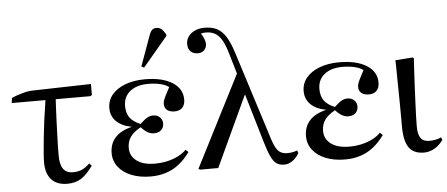

<svg xmlns="http://www.w3.org/2000/svg" viewBox="-53 -928 2481 1065"><g transform="rotate(-5 1187.5 -395.0)"><path d="M282 14Q224 14 193.5 -19.5Q163 -53 163 -116Q163 -138 166 -173Q169 -208 173.5 -253Q178 -298 185 -350.5Q192 -403 201 -459H13L17 -487Q32 -494 48.5 -499.5Q65 -505 81 -509.5Q97 -514 111.5 -516Q126 -518 136 -518L460 -526V-465L452 -459H258Q257 -434 255 -401Q253 -368 252 -332.5Q251 -297 249.5 -262Q248 -227 247.5 -197Q247 -167 247 -146Q247 -96 264.5 -71.5Q282 -47 318 -47Q347 -47 368.5 -56.5Q390 -66 412 -88L425 -74Q390 -25 358 -5.5Q326 14 282 14Z M747 14Q686 14 639.5 -4.5Q593 -23 567 -56.5Q541 -90 541 -133Q541 -186 572.5 -220.5Q604 -255 664 -269V-270Q610 -280 580 -309.5Q550 -339 550 -383Q550 -426 576.5 -458Q603 -490 650.5 -508Q698 -526 760 -526Q856 -526 912 -491Q968 -456 968 -395Q968 -366 952.5 -350Q937 -334 910 -334Q883 -334 868 -346Q853 -358 853 -381Q853 -390 856 -399.5Q859 -409 867.5 -426Q876 -443 891 -471Q873 -485 842.5 -492Q812 -499 776 -499Q712 -499 675 -469Q638 -439 638 -388Q638 -348 656 -323Q674 -298 715 -281Q739 -304 755 -313Q771 -322 789 -322Q811 -322 825.5 -308Q840 -294 840 -273Q840 -251 825.5 -237Q811 -223 785 -223Q767 -223 750 -232.5Q733 -242 714 -263Q675 -242 656.5 -216Q638 -190 638 -154Q638 -109 674.5 -82Q711 -55 775 -55Q812 -55 845 -62.5Q878 -70 905.5 -84Q933 -98 951 -117L966 -103Q939 -65 906 -38.5Q873 -12 833 1Q793 14 747 14ZM762 -591 747 -598 806 -761Q815 -787 824 -795.5Q833 -804 850 -804Q865 -804 876.5 -794.5Q888 -785 900 -764V-755Z M1567 -59 1573 -45Q1559 -19 1536.5 -3Q1514 13 1491 13Q1465 13 1448 2Q1431 -9 1417 -38Q1403 -67 1388 -118L1307 -392H1305L1123 0H1022L1013 -5L1272 -513L1240 -622Q1226 -672 1209.5 -701Q1193 -730 1171.5 -742.5Q1150 -755 1119 -755Q1110 -755 1104 -754Q1098 -753 1092 -751Q1100 -740 1105 -729Q1110 -718 1112.5 -708.5Q1115 -699 1115 -692Q1115 -671 1101.5 -657.5Q1088 -644 1067 -644Q1041 -644 1026 -658.5Q1011 -673 1011 -700Q1011 -724 1024.5 -742.5Q1038 -761 1061.5 -771.5Q1085 -782 1114 -782Q1155 -782 1183.5 -767.5Q1212 -753 1233 -719.5Q1254 -686 1272 -629L1431 -128Q1440 -100 1451 -82Q1462 -64 1477 -56.5Q1492 -49 1512 -49Q1527 -49 1541 -51.5Q1555 -54 1567 -59Z M1829 14Q1768 14 1721.5 -4.5Q1675 -23 1649 -56.5Q1623 -90 1623 -133Q1623 -186 1654.5 -220.5Q1686 -255 1746 -269V-270Q1692 -280 1662 -309.5Q1632 -339 1632 -383Q1632 -426 1658.5 -458Q1685 -490 1732.5 -508Q1780 -526 1842 -526Q1938 -526 1994 -491Q2050 -456 2050 -395Q2050 -366 2034.5 -350Q2019 -334 1992 -334Q1965 -334 1950 -346Q1935 -358 1935 -381Q1935 -390 1938 -399.5Q1941 -409 1949.5 -426Q1958 -443 1973 -471Q1955 -485 1924.5 -492Q1894 -499 1858 -499Q1794 -499 1757 -469Q1720 -439 1720 -388Q1720 -348 1738 -323Q1756 -298 1797 -281Q1821 -304 1837 -313Q1853 -322 1871 -322Q1893 -322 1907.5 -308Q1922 -294 1922 -273Q1922 -251 1907.5 -237Q1893 -223 1867 -223Q1849 -223 1832 -232.5Q1815 -242 1796 -263Q1757 -242 1738.5 -216Q1720 -190 1720 -154Q1720 -109 1756.5 -82Q1793 -55 1857 -55Q1894 -55 1927 -62.5Q1960 -70 1987.5 -84Q2015 -98 2033 -117L2048 -103Q2021 -65 1988 -38.5Q1955 -12 1915 1Q1875 14 1829 14Z M2268 14Q2210 14 2184 -23.5Q2158 -61 2158 -143Q2158 -171 2158 -205.5Q2158 -240 2157.5 -277Q2157 -314 2156.5 -350Q2156 -386 2155.5 -417.5Q2155 -449 2155 -473.5Q2155 -498 2154 -510L2250 -517L2257 -512Q2255 -481 2252.5 -439.5Q2250 -398 2248 -353.5Q2246 -309 2244 -266Q2242 -223 2241 -189Q2240 -155 2240 -135Q2240 -89 2255 -68.5Q2270 -48 2303 -48Q2321 -48 2339.5 -52Q2358 -56 2369 -62L2375 -47Q2362 -29 2345 -15Q2328 -1 2308 6.5Q2288 14 2268 14Z"/></g></svg>

Font: Literata 60pt
Style: Regular
Weight: 400
Designer: Latin by Veronika Burian and Jose Scaglione. Greek by Irene Vlachou. Cyrillic by Vera Evstafieva.
Foundry: TypeTogether
Version: Version 3.002